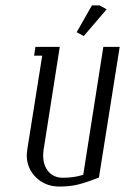

<svg xmlns="http://www.w3.org/2000/svg" viewBox="-20 -684 459 704"><path d="M78.1 -115.2Q78.1 -121.6 80.1 -136.2L134.8 -480H105L109.9 -512.2H199.2L140.1 -136.2Q138.2 -121.6 138.2 -114.7Q138.2 -78.1 157.5 -55.2Q176.8 -32.2 210.9 -32.2Q251 -32.2 285.2 -43L358.9 -512.2H418.9L342.8 -33.2Q295.4 -14.6 265.9 -7.3Q236.3 0 198.2 0Q146.5 0 112.3 -33.2Q78.1 -66.4 78.1 -115.2ZM261.2 -565.9 316.9 -664.1H345.2L371.1 -649.9L287.1 -551.8Z"/></svg>

Font: Gawaa
Style: Italic
Weight: 400
Designer: T. Christopher White
Version: Version 1.0